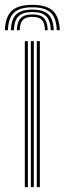

<svg xmlns="http://www.w3.org/2000/svg" viewBox="-44 -769 266 789"><path d="M88.8 -749Q147 -749 173.1 -724.8Q199.2 -700.5 201.8 -644.8H189.2Q187.5 -695.2 164.2 -717.1Q141 -739 88.8 -739Q37 -739 13.6 -717.1Q-9.8 -695.2 -11.5 -644.8H-24Q-21.8 -700.5 4.4 -724.8Q30.5 -749 88.8 -749ZM88.8 -729.5Q134.5 -729.5 154.9 -709.9Q175.2 -690.2 177 -644.8H164.8Q163.2 -684.8 145.8 -702.1Q128.2 -719.5 88.8 -719.5Q49.8 -719.5 32.1 -702.1Q14.5 -684.8 13 -644.8H0.8Q2.2 -690.2 22.8 -709.9Q43.2 -729.5 88.8 -729.5ZM88.8 -709.8Q121.8 -709.8 136.5 -694.6Q151.2 -679.5 152.2 -644.8H140.8Q140.2 -674.2 128 -687Q115.8 -699.8 88.8 -699.8Q62.2 -699.8 49.9 -687Q37.5 -674.2 37 -644.8H25.2Q26.5 -679.5 41.4 -694.6Q56.2 -709.8 88.8 -709.8ZM107.2 0V-600H119.8V0ZM58 0V-600H70.5V0ZM82.8 0V-600H95V0Z"/></svg>

Font: Big Shoulders Inline Text Thin Light
Style: Regular
Weight: 300
Version: Version 2.002